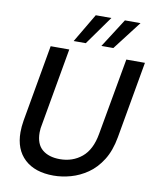

<svg xmlns="http://www.w3.org/2000/svg" viewBox="-99 -990 873 1077"><g transform="rotate(10 338.0 -451.5)"><path d="M280 12Q174 12 115 -43Q56 -98 56 -196Q56 -227 62 -263L139 -700H245L168 -263Q165 -250 163.5 -237.5Q162 -225 162 -213Q162 -147 199 -116Q236 -85 299 -85Q372 -85 424 -128Q476 -171 492 -263L570 -700H676L599 -263Q585 -184 551.5 -131Q518 -78 473 -47Q428 -16 378 -2Q328 12 280 12ZM419 -751 524 -915H613L487 -751ZM261 -751 358 -915H447L330 -751Z"/></g></svg>

Font: Rethink Sans Medium
Style: Italic
Weight: 500
Italic angle: -10°
Designer: The Rethink Sans project authors (Hans Thiessen). DM Sans designed by Colophon Foundry.
Foundry: Rethink Communications LLC
Version: Version 1.001